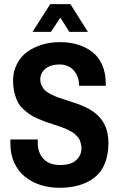

<svg xmlns="http://www.w3.org/2000/svg" viewBox="-20 -897 583 930"><path d="M272.4 -811.5 226.8 -742.8H137.7L223.3 -877.1H321L405.7 -742.8H315.8ZM492.2 -492.2V-481.3H363.2Q363.2 -525.6 337.7 -555.2Q312.3 -584.7 268.9 -584.7Q225.5 -584.7 200.3 -564.3Q175.1 -543.9 175.1 -511.7Q175.1 -494.8 182.5 -480.7Q189.8 -466.6 199.8 -457.4Q209.8 -448.3 229.4 -439Q248.9 -429.6 263.2 -424.4Q277.6 -419.2 327.5 -403.3Q377.5 -387.5 408.8 -370.5Q485.7 -328.8 500.9 -250.2Q505.2 -228.9 505.2 -204.6Q505.2 -147.3 487.8 -104.9Q470.5 -62.6 437.9 -37.1Q405.3 -11.7 362.3 0.4Q319.3 12.6 268.5 12.6Q217.6 12.6 175.7 -1.1Q133.8 -14.8 101.2 -40.8Q68.6 -66.9 49.5 -107.9Q30.4 -149 30.4 -200.3V-221.5H162.9V-205.5Q162.9 -156.4 191.1 -127.1Q219.4 -97.7 271.5 -97.7Q323.6 -97.7 349 -121.2Q374.5 -144.7 374.5 -178.1Q374.5 -189.8 371.9 -200.3Q369.2 -210.7 366 -218.9Q362.7 -227.2 355.1 -235Q347.5 -242.8 341.9 -248.3Q336.2 -253.7 324.5 -260Q312.8 -266.3 306 -269.8Q299.3 -273.2 284.5 -278.7Q269.8 -284.1 262.4 -286.7L238.5 -294.5Q212.4 -302.8 198.5 -307.8Q184.6 -312.8 160.7 -323.4Q136.8 -334.1 123.2 -343.6Q109.5 -353.2 92.1 -369.2Q74.7 -385.3 65.6 -403.6Q56.5 -421.8 50 -447.2Q43.4 -472.6 43.4 -511.1Q43.4 -549.5 61.9 -586.4Q80.4 -623.4 112.3 -646.2Q144.2 -669 184.4 -680.9Q224.6 -692.9 270.9 -692.9Q317.1 -692.9 356.4 -681.1Q395.7 -669.4 426.6 -645.7Q457.4 -622.1 474.8 -582.8Q492.2 -543.4 492.2 -492.2Z"/></svg>

Font: Puralecka Narrow
Style: Bold
Weight: 700
Designer: Hector Gatti, Marcela Romero, Pablo Cosgaya and Nicolas Silva
Version: Version 1.004;PS 001.004;hotconv 1.0.70;makeotf.lib2.5.58329